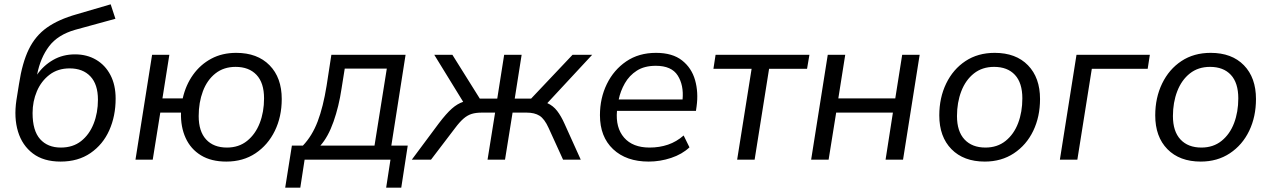

<svg xmlns="http://www.w3.org/2000/svg" viewBox="-20 -740 5892 890"><path d="M261 9Q182 9 132.5 -28.5Q83 -66 63.5 -130Q44 -194 56 -275L68 -350Q83 -449 113.5 -511.5Q144 -574 197.5 -612Q251 -650 336 -674L493 -720L515 -653L329 -602Q248 -579 207.5 -525.5Q167 -472 152 -394Q181 -436 226 -462Q271 -488 328 -488Q383 -488 425.5 -463Q468 -438 492 -392Q516 -346 516 -283Q516 -202 486.5 -136Q457 -70 399.5 -30.5Q342 9 261 9ZM262 -56Q318 -56 356 -86Q394 -116 414 -166.5Q434 -217 434 -278Q434 -349 399 -386Q364 -423 303 -423Q248 -423 209.5 -393.5Q171 -364 151 -317Q131 -270 131 -216Q131 -134 166 -95Q201 -56 262 -56Z M1029 9Q959 9 911.5 -20Q864 -49 840.5 -100.5Q817 -152 819 -218H723L688 0H608L685 -486H765L733 -284H827Q841 -346 875 -393.5Q909 -441 959.5 -468Q1010 -495 1075 -495Q1173 -495 1229.5 -437.5Q1286 -380 1286 -281Q1286 -199 1254 -133.5Q1222 -68 1164.5 -29.5Q1107 9 1029 9ZM1032 -56Q1087 -56 1125.5 -87Q1164 -118 1184 -169.5Q1204 -221 1204 -284Q1204 -356 1169 -393Q1134 -430 1072 -430Q1017 -430 978.5 -399.5Q940 -369 920.5 -317Q901 -265 901 -202Q901 -131 935.5 -93.5Q970 -56 1032 -56Z M1302 130 1333 -65H1384Q1427 -110 1452.5 -177Q1478 -244 1494 -343L1516 -486H1860L1794 -65H1870L1840 130H1770L1790 0H1392L1372 130ZM1465 -65H1716L1773 -422H1578L1563 -328Q1551 -247 1526 -176Q1501 -105 1465 -65Z M1889 0 2014 -168Q2049 -214 2074.5 -236.5Q2100 -259 2127 -268L1993 -486H2077L2204 -283H2285L2317 -486H2398L2366 -283H2442L2634 -486H2725L2517 -262Q2544 -250 2562.5 -226Q2581 -202 2597 -166L2672 0H2590L2523 -147Q2504 -189 2481 -203.5Q2458 -218 2421 -218H2356L2321 0H2240L2275 -218H2214Q2186 -218 2166.5 -212Q2147 -206 2129 -190.5Q2111 -175 2090 -147L1978 0Z M2987 9Q2883 9 2822 -48.5Q2761 -106 2761 -206Q2761 -285 2793 -350.5Q2825 -416 2883 -455.5Q2941 -495 3021 -495Q3097 -495 3141.5 -460Q3186 -425 3202 -368.5Q3218 -312 3209 -247L3206 -226H2840Q2833 -148 2873 -102Q2913 -56 2991 -56Q3037 -56 3076.5 -69.5Q3116 -83 3149 -112L3176 -57Q3142 -25 3091 -8Q3040 9 2987 9ZM3020 -435Q2967 -435 2932 -412.5Q2897 -390 2876.5 -354Q2856 -318 2848 -279H3144Q3150 -345 3121.5 -390Q3093 -435 3020 -435Z M3397 0 3464 -421H3287L3297 -486H3732L3721 -421H3545L3478 0Z M3740 0 3817 -486H3898L3866 -284H4130L4162 -486H4243L4166 0H4085L4119 -218H3856L3821 0Z M4545 9Q4447 9 4390.5 -48.5Q4334 -106 4334 -205Q4334 -287 4366 -353Q4398 -419 4455.5 -457Q4513 -495 4591 -495Q4689 -495 4745 -437.5Q4801 -380 4801 -281Q4801 -199 4769.5 -133.5Q4738 -68 4680 -29.5Q4622 9 4545 9ZM4548 -56Q4603 -56 4641.5 -87Q4680 -118 4699.5 -169.5Q4719 -221 4719 -284Q4719 -356 4684.5 -393Q4650 -430 4588 -430Q4533 -430 4494.5 -399.5Q4456 -369 4436 -317Q4416 -265 4416 -202Q4416 -131 4451 -93.5Q4486 -56 4548 -56Z M4893 0 4970 -486H5310L5300 -421H5041L4974 0Z M5546 9Q5448 9 5391.5 -48.5Q5335 -106 5335 -205Q5335 -287 5367 -353Q5399 -419 5456.5 -457Q5514 -495 5592 -495Q5690 -495 5746 -437.5Q5802 -380 5802 -281Q5802 -199 5770.5 -133.5Q5739 -68 5681 -29.5Q5623 9 5546 9ZM5549 -56Q5604 -56 5642.5 -87Q5681 -118 5700.5 -169.5Q5720 -221 5720 -284Q5720 -356 5685.5 -393Q5651 -430 5589 -430Q5534 -430 5495.5 -399.5Q5457 -369 5437 -317Q5417 -265 5417 -202Q5417 -131 5452 -93.5Q5487 -56 5549 -56Z"/></svg>

Font: Nunito Sans
Style: Italic
Weight: 400
Italic angle: -9°
Designer: Vernon Adams
Foundry: Vernon Adams
Version: Version 3.006; ttfautohint (v1.8.3)